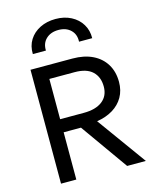

<svg xmlns="http://www.w3.org/2000/svg" viewBox="-137 -1046 930 1140"><g transform="rotate(-15 328.5 -476.5)"><path d="M94 0V-700H352Q423 -700 474.8 -675Q526.5 -650 554.8 -603.8Q583 -557.5 583 -495Q583 -442.5 560 -402.2Q537 -362 495 -336.5Q453 -311 397 -302.5L615.5 0H500.5L294.5 -290.5H188V0ZM188 -371H334Q407 -371 447.8 -402.5Q488.5 -434 488.5 -491.5Q488.5 -550.5 452.5 -584.5Q416.5 -618.5 343.5 -618.5H188ZM131.5 -786.5Q130 -836.5 153.5 -873.8Q177 -911 219 -932Q261 -953 315 -953Q368.5 -953 410 -931.5Q451.5 -910 474.5 -872.2Q497.5 -834.5 496.5 -786.5H415.5Q418 -831 390 -858.2Q362 -885.5 315 -885.5Q267 -885.5 238.5 -858.2Q210 -831 212 -786.5Z"/></g></svg>

Font: Geologica Thin Roman Light
Style: Regular
Weight: 300
Version: Version 1.010;gftools[0.9.28]